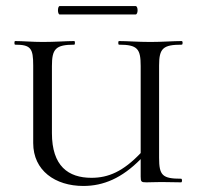

<svg xmlns="http://www.w3.org/2000/svg" viewBox="-20 -604 657 636"><path d="M178 -556H429C438 -556 438 -584 429 -584H178C170 -584 170 -556 178 -556ZM582 -456C586 -456 586 -468 582 -468C554 -468 517 -465 478 -465C437 -465 402 -468 374 -468C371 -468 371 -456 374 -456C436 -456 446 -442 446 -385V-97C388 -36 339 -15 283 -15C206 -15 152 -54 152 -163V-385C152 -442 164 -456 226 -456C229 -456 229 -468 226 -468C199 -468 163 -465 122 -465C88 -465 55 -468 30 -468C27 -468 27 -456 30 -456C82 -456 90 -444 90 -387V-130C90 -39 163 12 256 12C323 12 384 -14 446 -77V-19C446 -2 448 0 465 0C480 0 493 -1 515 -1C538 -1 558 0 580 0C584 0 584 -12 580 -12C518 -12 507 -23 507 -81V-387C507 -444 520 -456 582 -456Z"/></svg>

Font: Cormorant SC
Style: Regular
Weight: 400
Designer: Christian Thalmann (Catharsis Fonts)
Version: Version 1.000;PS 001.000;hotconv 1.0.70;makeotf.lib2.5.58329